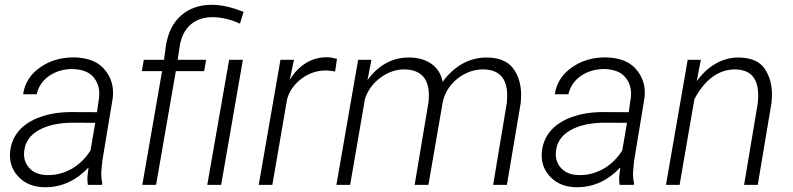

<svg xmlns="http://www.w3.org/2000/svg" viewBox="-20 -781 3348 811"><path d="M411.1 0 412.1 -5.9C409.2 -19.5 407.7 -33.2 407.7 -46.9C407.7 -50.8 408.2 -54.2 408.2 -58.1L412.1 -100.6L456.1 -366.2C457 -374 457.5 -381.8 457.5 -389.6C457.5 -429.2 443.8 -463.9 416.5 -493.2C389.6 -522 348.6 -537.1 294.4 -538.6C293 -538.6 292 -538.6 291 -538.6C236.3 -538.6 189 -524.4 148.4 -495.6C107.9 -466.8 84 -429.2 77.6 -382.8H134.8C142.1 -415 159.7 -440.9 187.5 -460.4C215.8 -479.5 248 -489.3 284.7 -489.3C286.1 -489.3 287.1 -489.3 288.6 -489.3C326.7 -487.8 354.5 -477.5 372.6 -457.5C390.6 -437.5 399.4 -413.1 399.4 -385.3C399.4 -379.4 398.9 -373.5 398.4 -367.7L389.6 -307.1L281.7 -307.6C232.9 -307.6 189 -300.8 149.4 -286.6C70.8 -258.3 27.8 -206.1 22.5 -136.2C22 -132.3 22 -128.4 22 -124.5C22 -87.9 35.2 -56.6 62 -30.3C88.4 -4.4 124 9.3 168.5 9.8C169.9 9.8 171.4 9.8 172.9 9.8C242.7 9.8 305.2 -21 354 -73.7L349.6 -37.1C349.6 -33.7 349.1 -30.3 349.1 -26.4C349.1 -17.6 350.1 -8.8 351.1 0ZM178.2 -41.5C147.5 -42 123.5 -51.3 106.4 -68.4C89.8 -85.4 81.5 -106 81.5 -129.4C81.5 -133.3 81.5 -137.2 82 -141.1C85.9 -180.2 106.4 -210.4 144 -231.4C181.6 -252.4 230 -262.7 289.1 -262.7L382.3 -262.2L362.3 -145.5C340.8 -111.8 314.5 -85.9 282.7 -67.9C251 -50.3 218.8 -41.5 185.5 -41.5C183.1 -41.5 180.7 -41.5 178.2 -41.5Z M639.2 0 722.7 -480.5H842.3L850.6 -528.3H730.5L739.3 -587.4C751.5 -662.1 799.8 -708.5 877.4 -708.5C878.4 -708.5 878.9 -708.5 879.4 -708.5C917 -708 955.1 -698.7 993.7 -681.2L1008.8 -731C960.4 -750 917 -760.3 877.4 -760.7C876.5 -760.7 875 -760.7 874 -760.7C822.3 -760.7 779.3 -745.6 745.1 -715.8C710.9 -686 689.5 -643.1 680.7 -587.4L672.9 -528.3H587.4L579.1 -480.5H664.6L581.1 0ZM1005.9 -528.3H947.8L855.5 0H914.1Z M1403.3 -532.2C1388.2 -536.6 1374.5 -539.1 1363.3 -539.1C1361.8 -539.1 1360.8 -539.1 1359.4 -539.1C1297.4 -539.1 1242.7 -506.8 1204.1 -444.3L1221.7 -528.3H1164.6L1072.8 0H1130.4L1192.9 -363.3C1203.1 -397.9 1224.1 -426.8 1254.9 -449.7C1285.6 -472.2 1319.8 -483.4 1356.9 -483.4C1370.1 -482.9 1382.8 -481.4 1395.5 -479Z M1492.7 -528.3 1400.9 0H1459L1521.5 -362.8C1532.7 -398.4 1554.2 -428.2 1585.9 -452.1C1617.7 -476.1 1651.9 -487.8 1688 -487.8C1689 -487.8 1689.9 -487.8 1690.9 -487.8C1757.8 -485.8 1791.5 -449.2 1791.5 -377.9C1791.5 -369.1 1791 -359.4 1790 -349.6L1731.4 0H1789.6L1850.1 -349.6C1858.4 -389.2 1879.4 -422.4 1912.1 -448.7C1945.3 -474.6 1981 -487.8 2019.5 -487.8C2020.5 -487.8 2021.5 -487.8 2022.5 -487.8C2081.5 -486.8 2114.7 -457.5 2121.1 -399.9C2122.1 -392.1 2122.1 -383.8 2122.1 -376C2122.1 -365.7 2121.6 -355.5 2120.6 -345.2L2063 0H2121.1L2179.2 -344.2L2180.2 -355.5C2180.7 -363.8 2181.2 -372.1 2181.2 -379.9C2181.2 -424.8 2169.9 -462.4 2147.5 -492.2C2125 -522 2088.9 -537.1 2038.6 -538.1C2037.1 -538.1 2036.1 -538.1 2034.7 -538.1C1961.9 -538.1 1897.9 -501.5 1849.6 -435.5C1837.9 -499.5 1785.6 -536.6 1711.4 -538.1C1710 -538.1 1708.5 -538.1 1707 -538.1C1637.2 -538.1 1578.6 -506.3 1532.2 -442.4L1548.8 -528.3Z M2657.2 0 2658.2 -5.9C2655.3 -19.5 2653.8 -33.2 2653.8 -46.9C2653.8 -50.8 2654.3 -54.2 2654.3 -58.1L2658.2 -100.6L2702.1 -366.2C2703.1 -374 2703.6 -381.8 2703.6 -389.6C2703.6 -429.2 2689.9 -463.9 2662.6 -493.2C2635.7 -522 2594.7 -537.1 2540.5 -538.6C2539.1 -538.6 2538.1 -538.6 2537.1 -538.6C2482.4 -538.6 2435.1 -524.4 2394.5 -495.6C2354 -466.8 2330.1 -429.2 2323.7 -382.8H2380.9C2388.2 -415 2405.8 -440.9 2433.6 -460.4C2461.9 -479.5 2494.1 -489.3 2530.8 -489.3C2532.2 -489.3 2533.2 -489.3 2534.7 -489.3C2572.8 -487.8 2600.6 -477.5 2618.7 -457.5C2636.7 -437.5 2645.5 -413.1 2645.5 -385.3C2645.5 -379.4 2645 -373.5 2644.5 -367.7L2635.7 -307.1L2527.8 -307.6C2479 -307.6 2435.1 -300.8 2395.5 -286.6C2316.9 -258.3 2273.9 -206.1 2268.6 -136.2C2268.1 -132.3 2268.1 -128.4 2268.1 -124.5C2268.1 -87.9 2281.2 -56.6 2308.1 -30.3C2334.5 -4.4 2370.1 9.3 2414.6 9.8C2416 9.8 2417.5 9.8 2418.9 9.8C2488.8 9.8 2551.3 -21 2600.1 -73.7L2595.7 -37.1C2595.7 -33.7 2595.2 -30.3 2595.2 -26.4C2595.2 -17.6 2596.2 -8.8 2597.2 0ZM2424.3 -41.5C2393.6 -42 2369.6 -51.3 2352.5 -68.4C2335.9 -85.4 2327.6 -106 2327.6 -129.4C2327.6 -133.3 2327.6 -137.2 2328.1 -141.1C2332 -180.2 2352.5 -210.4 2390.1 -231.4C2427.7 -252.4 2476.1 -262.7 2535.2 -262.7L2628.4 -262.2L2608.4 -145.5C2586.9 -111.8 2560.5 -85.9 2528.8 -67.9C2497.1 -50.3 2464.8 -41.5 2431.6 -41.5C2429.2 -41.5 2426.8 -41.5 2424.3 -41.5Z M2884.8 -528.3 2793 0H2850.6L2913.1 -362.3C2958 -446.8 3017.6 -487.8 3084 -487.8C3085 -487.8 3085.9 -487.8 3086.9 -487.8C3144.5 -486.3 3176.3 -456.5 3181.6 -398.4C3182.1 -391.6 3182.6 -384.8 3182.6 -377.4C3182.6 -366.7 3181.6 -356 3180.7 -344.7L3123 0H3180.7L3238.3 -343.8C3239.7 -357.4 3240.7 -370.6 3240.7 -382.8C3240.7 -424.3 3230.5 -460.4 3210 -490.7C3189.5 -521 3153.8 -536.6 3103 -538.1C3101.6 -538.1 3100.6 -538.1 3099.1 -538.1C3031.7 -538.1 2969.7 -502.9 2922.9 -438L2940.4 -528.3Z"/></svg>

Font: Roboto Light
Style: Italic
Weight: 300
Italic angle: -12°
Designer: Google
Version: Version 2.137; 2017